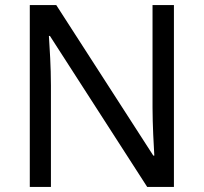

<svg xmlns="http://www.w3.org/2000/svg" viewBox="-20 -734 800 754"><path d="M663 0V-714H579V-311C579 -246 584 -155 586 -123H582L201 -714H97V0H180V-399C180 -472 175 -546 172 -593H176L558 0Z"/></svg>

Font: Noto Sans Nandinagari
Style: Regular
Weight: 400
Designer: Ek Type
Foundry: Ek Type
Version: Version 1.002